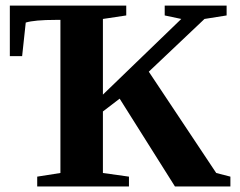

<svg xmlns="http://www.w3.org/2000/svg" viewBox="-20 -675 869 695"><path d="M814 0H613.3L413.1 -317.9L352.5 -271.5V-48.8L446.8 -35.6V0H114.7V-35.6L198.7 -48.8V-603H181.6Q105 -603 73.2 -593.3L60.1 -471.7H15.6V-654.8H437V-619.1L352.5 -606.4V-332.5L636.2 -606.4L576.2 -619.1V-654.8H800.3V-619.1L720.2 -606.4L518.6 -415.5L762.7 -48.8L814 -35.6Z"/></svg>

Font: Liberation Serif
Style: Bold
Weight: 700
Designer: Steve Matteson
Foundry: Ascender Corporation
Version: Version 2.1.5